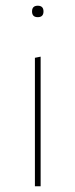

<svg xmlns="http://www.w3.org/2000/svg" viewBox="-20 -651 262 671"><path d="M92 -611Q92 -631 112 -631Q132 -631 132 -611Q132 -591 112 -591Q92 -591 92 -611ZM102 0V-449L122 -453V0Z"/></svg>

Font: Alegreya Sans Thin
Style: Regular
Weight: 100
Designer: Juan Pablo del Peral
Foundry: Huerta Tipografica
Version: Version 2.007